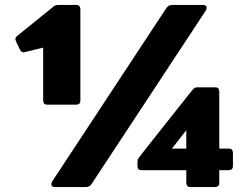

<svg xmlns="http://www.w3.org/2000/svg" viewBox="-20 -754 988 774"><path d="M327 0H202Q187 0 187 -11Q187 -15 190 -22L651 -722Q660 -734 673 -734H798Q813 -734 813 -723Q813 -719 810 -712L349 -12Q341 0 327 0ZM288 -332H170Q155 -332 154 -348V-562L76 -543Q66 -543 61 -553Q42 -591 42 -596Q42 -603 49 -609L195 -727Q203 -734 215 -734H288Q303 -734 304 -718V-348Q304 -333 288 -332ZM848 0H747Q732 0 731 -16V-68H550Q535 -68 534 -84Q534 -108 536 -113Q538 -118 757 -393Q764 -402 776 -402H848Q863 -402 864 -386V-155H903Q918 -155 919 -139V-84Q919 -69 903 -68H864V-16Q864 -1 848 0ZM731 -155V-229L673 -155Z"/></svg>

Font: YamahaIndonesia935. App Black
Style: Regular
Weight: 900
Designer: Dalton Maag Ltd
Foundry: Dalton Maag Ltd
Version: Version 1.002; January 01, 2024; Regular/Italic